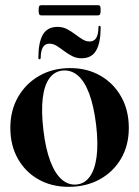

<svg xmlns="http://www.w3.org/2000/svg" viewBox="-20 -713 538 743"><path d="M251.5 -449.5Q317.5 -449.5 368.8 -420Q420 -390.5 449.2 -338.2Q478.5 -286 478.5 -218Q478.5 -150.5 448.5 -99.2Q418.5 -48 366 -19Q313.5 10 245.5 10Q179.5 10 128.8 -18.8Q78 -47.5 49 -99Q20 -150.5 20 -218Q20 -285.5 49.8 -337.5Q79.5 -389.5 131.8 -419.5Q184 -449.5 251.5 -449.5ZM276.5 1Q307.5 -2 327.2 -29Q347 -56 353.8 -106.5Q360.5 -157 352 -230Q343 -303.5 325 -351.2Q307 -399 281 -421Q255 -443 222.5 -440Q190.5 -437 170.8 -409.5Q151 -382 145.2 -331.5Q139.5 -281 148 -209Q156.5 -137 174.8 -89Q193 -41 219 -18.5Q245 4 276.5 1ZM295.5 -487.5Q275.5 -487.5 259.2 -496Q243 -504.5 228.2 -515.5Q213.5 -526.5 199.8 -535.2Q186 -544 171.5 -544Q154.5 -544 146.2 -530.5Q138 -517 137.5 -490Q137.5 -483.5 133 -483.5Q128.5 -483.5 128.5 -490Q128.5 -548.5 145.8 -578.8Q163 -609 203 -609Q222.5 -609 239 -600.5Q255.5 -592 270.2 -580.8Q285 -569.5 298.8 -561Q312.5 -552.5 326.5 -552.5Q344 -552.5 352.2 -566Q360.5 -579.5 361 -606.5Q361 -613 365 -613Q369.5 -613 369.5 -606.5Q369.5 -548 352.2 -517.8Q335 -487.5 295.5 -487.5ZM129.5 -673Q129.5 -685.5 131.8 -689.2Q134 -693 141 -693H358Q365 -693 367.2 -689.8Q369.5 -686.5 369.5 -673.5Q369.5 -662 367.2 -657.8Q365 -653.5 358 -653.5H141Q134 -653.5 131.8 -657.5Q129.5 -661.5 129.5 -673Z"/></svg>

Font: Fraunces 120pt SemiBold
Style: Regular
Weight: 600
Version: Version 1.000;[b76b70a41]